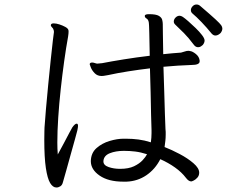

<svg xmlns="http://www.w3.org/2000/svg" viewBox="-20 -815 1040 854"><path d="M961 -668Q957 -664 951 -660.5Q945 -657 938 -657Q929 -657 921 -666Q900 -692 876.5 -716.5Q853 -741 836 -755Q829 -761 829 -770Q829 -779 836.5 -787Q844 -795 854 -795Q863 -795 870 -789Q918 -748 938.5 -729Q959 -710 964 -702.5Q969 -695 969 -688Q969 -678 961 -668ZM528 -7Q462 -7 423 -34Q384 -61 384 -98V-99Q385 -135 409.5 -156.5Q434 -178 467.5 -188Q501 -198 529 -198H541Q569 -198 596 -194.5Q623 -191 651 -182Q654 -203 654 -223V-236Q653 -259 652 -303.5Q651 -348 650 -402.5Q649 -457 647 -511Q597 -505 549.5 -497.5Q502 -490 461 -481Q454 -480 446.5 -478.5Q439 -477 432 -477Q413 -477 401 -489.5Q389 -502 384 -515Q379 -528 379 -529Q379 -534 384 -536Q386 -537 389 -537Q395 -537 402 -534.5Q409 -532 413 -532Q415 -532 423 -533Q431 -534 434 -534Q475 -542 531 -551Q587 -560 646 -567Q645 -626 644 -668Q643 -710 642 -714Q640 -728 632 -732.5Q624 -737 624 -744V-745Q625 -752 643 -752Q674 -752 686.5 -744.5Q699 -737 701.5 -726.5Q704 -716 704 -708Q704 -701 704.5 -664Q705 -627 706 -574Q727 -576 746.5 -578Q766 -580 785 -581Q794 -583 802 -586Q810 -589 819 -589Q821 -589 822.5 -588.5Q824 -588 825 -588Q836 -587 851 -575Q866 -563 868 -546V-542Q868 -526 832 -526Q802 -525 770.5 -523Q739 -521 707 -518Q709 -464 710.5 -408Q712 -352 713.5 -307.5Q715 -263 716 -241Q717 -235 717 -228.5Q717 -222 717 -216Q717 -202 715.5 -188.5Q714 -175 712 -161Q743 -149 779 -130Q815 -111 840.5 -89Q866 -67 866 -47Q866 -34 858 -25Q850 -16 841.5 -12Q833 -8 831 -8Q819 -8 807 -24Q788 -49 758.5 -70Q729 -91 693 -107Q670 -62 631 -35.5Q592 -9 543 -7ZM882 -615Q879 -612 873.5 -608.5Q868 -605 861 -605Q850 -605 842 -616Q818 -648 798.5 -667.5Q779 -687 759 -706Q753 -712 753 -719Q753 -729 761 -737Q769 -745 779 -745Q785 -745 793 -740Q802 -734 817.5 -720.5Q833 -707 850 -690.5Q867 -674 878.5 -659Q890 -644 890 -635Q890 -625 882 -615ZM237 -128Q250 -151 263.5 -177Q277 -203 288 -223.5Q299 -244 302 -249Q307 -256 312 -260.5Q317 -265 321 -265Q327 -265 327 -255Q327 -249 324 -235Q322 -226 313.5 -196Q305 -166 294.5 -128Q284 -90 274.5 -56Q265 -22 260 -5Q257 8 248.5 13.5Q240 19 231 19Q215 19 203 -1Q191 -21 184 -67.5Q177 -114 177 -193Q177 -216 177.5 -231.5Q178 -247 178 -248Q180 -280 184.5 -331Q189 -382 194.5 -439Q200 -496 205.5 -547.5Q211 -599 215 -634Q219 -669 220 -673Q220 -680 216 -688Q214 -691 210 -695Q206 -699 206 -703Q206 -704 206.5 -704.5Q207 -705 207 -706Q209 -711 219 -711Q230 -711 244 -706.5Q258 -702 270 -695.5Q282 -689 284 -682Q285 -680 285 -674Q285 -670 284.5 -665Q284 -660 283 -653Q274 -604 265.5 -543Q257 -482 250 -417.5Q243 -353 239 -292Q235 -231 235 -181Q235 -167 235.5 -153.5Q236 -140 237 -128ZM440 -97Q440 -80 463 -72Q486 -64 514 -64Q552 -64 576 -75.5Q600 -87 614 -102Q628 -117 634 -129Q606 -138 581.5 -141Q557 -144 531 -144Q495 -144 468.5 -133.5Q442 -123 440 -99Z"/></svg>

Font: QiushuiShotai
Style: Regular
Weight: 600
Designer: Fontworks Inc.
Foundry: Fontworks Inc.
Version: Version 1.250